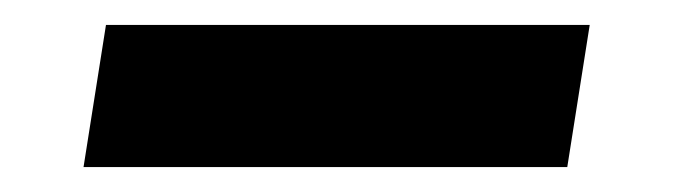

<svg xmlns="http://www.w3.org/2000/svg" viewBox="-20 -417 540 154"><path d="M47 -283 65 -397H453L435 -283Z"/></svg>

Font: Iosevka Curly Heavy
Style: Italic
Weight: 900
Italic angle: -9°
Monospace: yes
Designer: Belleve Invis
Foundry: Belleve Invis
Version: Version 22.1.2; ttfautohint (v1.8.4)